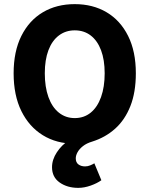

<svg xmlns="http://www.w3.org/2000/svg" viewBox="-20 -684 724 930"><path d="M359 226Q306 226 269 200Q232 174 232 126Q232 89 255.5 53.5Q279 18 311 -2L342 12Q254 12 187.5 -29Q121 -70 83.5 -146Q46 -222 46 -329Q46 -435 83.5 -510Q121 -585 187.5 -624.5Q254 -664 342 -664Q430 -664 496.5 -624.5Q563 -585 600.5 -510Q638 -435 638 -329Q638 -237 611.5 -170Q585 -103 537.5 -60.5Q490 -18 426 2Q399 10 381.5 24Q364 38 355.5 53.5Q347 69 347 83Q347 103 360 112.5Q373 122 392 122Q405 122 417 117Q429 112 437 107L471 189Q450 204 419 215Q388 226 359 226ZM342 -112Q387 -112 419.5 -138.5Q452 -165 469.5 -214Q487 -263 487 -329Q487 -394 469.5 -440.5Q452 -487 419.5 -512Q387 -537 342 -537Q298 -537 265 -512Q232 -487 214.5 -440.5Q197 -394 197 -329Q197 -263 214.5 -214Q232 -165 265 -138.5Q298 -112 342 -112Z"/></svg>

Font: Source Sans 3
Style: Bold
Weight: 700
Designer: Paul D. Hunt
Foundry: Adobe
Version: Version 3.052;hotconv 1.1.0;makeotfexe 2.6.0